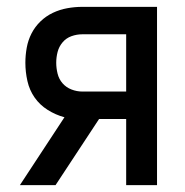

<svg xmlns="http://www.w3.org/2000/svg" viewBox="-20 -540 540 560"><path d="M38 0 168 -198Q142 -205 119 -219.5Q96 -234 81 -255.5Q66 -277 60 -303.5Q54 -330 54 -357Q54 -379 58 -401Q62 -423 72 -442.5Q82 -462 98 -477.5Q114 -493 134 -502.5Q154 -512 176 -516Q198 -520 220 -520H438V0H348V-193H269L142 0ZM348 -273V-440H220Q204 -440 188.5 -434.5Q173 -429 162.5 -416.5Q152 -404 148 -388.5Q144 -373 144 -357Q144 -341 148 -325Q152 -309 162.5 -297Q173 -285 188.5 -279Q204 -273 220 -273Z"/></svg>

Font: Iosevka Fixed Medium
Style: Regular
Weight: 500
Monospace: yes
Designer: Belleve Invis
Foundry: Belleve Invis
Version: Version 32.3.0